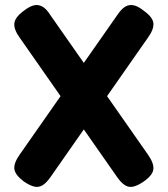

<svg xmlns="http://www.w3.org/2000/svg" viewBox="-20 -719 660 756"><path d="M547 -5Q524 11 506 15.5Q488 20 472.5 10.5Q457 1 441 -22L58 -570Q34 -603 36.5 -627Q39 -651 73 -676Q96 -694 113.5 -698Q131 -702 147 -693Q163 -684 178 -660L562 -111Q586 -77 584 -53.5Q582 -30 547 -5ZM73 -5Q39 -31 36.5 -54Q34 -77 58 -111L442 -660Q458 -684 473.5 -693Q489 -702 507 -698Q525 -694 547 -676Q582 -651 584 -627Q586 -603 562 -570L179 -22Q163 1 147.5 10.5Q132 20 114 15.5Q96 11 73 -5Z"/></svg>

Font: Fredoka SemiCondensed SemiBold
Style: Regular
Weight: 600
Width: 4
Designer: Ben Nathan
Foundry: Milena B. Brandão, Ben Nathan
Version: Version 2.001